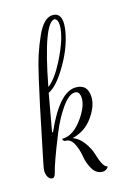

<svg xmlns="http://www.w3.org/2000/svg" viewBox="-146 -710 558 794"><g transform="rotate(-15 132.5 -312.5)"><path d="M156.8 -208Q188 -253.6 188 -286.4Q188 -319.2 166.4 -319.2Q140.8 -319.2 110.4 -276.4Q80 -233.6 56 -174.4Q9.6 -60 -0.8 -16Q-5.6 0 -14.4 0Q-28.8 0 -36 -17.6Q-40 -27.2 -40 -38Q-40 -48.8 -33.6 -78Q-27.2 -107.2 -12.4 -180.8Q2.4 -254.4 12.8 -302.8Q23.2 -351.2 36.8 -411.6Q50.4 -472 62.8 -510Q75.2 -548 91.2 -583.2Q121.6 -652 160.8 -652Q196.8 -652 196.8 -604Q196.8 -592 194.4 -576Q182.4 -500 131.2 -419.2Q94.4 -360.8 61.6 -345.6Q56 -316 46.4 -260.8Q36.8 -205.6 32.8 -184H36.8Q104.8 -338.4 175.2 -338.4Q228 -338.4 228 -280Q228 -241.6 195.6 -196.8Q163.2 -152 108.8 -139.2Q136 -128.8 154.8 -102.8Q173.6 -76.8 180.8 -52.8Q199.2 10.4 217.6 10.4Q217.6 16 210.4 21.6Q203.2 27.2 193.6 27.2Q166.4 27.2 150.8 1.6Q135.2 -24 130.4 -54.4Q125.6 -84.8 112.8 -110.4Q100 -136 77.6 -136H76Q68.8 -136 65.6 -147.2Q115.2 -147.2 156.8 -208ZM178.4 -602.4Q178.4 -628 164 -633.6Q116.8 -633.6 66.4 -369.6Q98.4 -392 132.8 -459.2Q178.4 -549.6 178.4 -602.4Z"/></g></svg>

Font: Rouge Script
Style: Regular
Weight: 400
Designer: Sabrina Mariela Lopez
Foundry: Typesenses
Version: Version 1.003